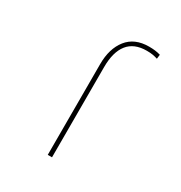

<svg xmlns="http://www.w3.org/2000/svg" viewBox="-178 -891 957 1017"><g transform="rotate(30 300.0 -382.5)"><path d="M261 -555Q261 -650 306.5 -707.5Q352 -765 440 -765Q460 -765 476.5 -763Q493 -761 510 -756L507 -730Q491 -735 476.5 -737.5Q462 -740 440 -740Q363 -740 325 -692Q287 -644 287 -552V0H261Z"/></g></svg>

Font: Noto Sans Mono Thin
Style: Regular
Weight: 100
Designer: Monotype Design Team
Foundry: Monotype Imaging Inc.
Version: Version 2.014